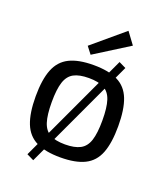

<svg xmlns="http://www.w3.org/2000/svg" viewBox="-146 -828 860 1001"><g transform="rotate(20 284.0 -327.0)"><path d="M405 -560 444 -541 157 75 118 56ZM284 -499Q368 -499 418.5 -474Q469 -449 491 -392.5Q513 -336 513 -243Q513 -150 491 -93.5Q469 -37 418.5 -12Q368 13 284 13Q201 13 150.5 -12Q100 -37 77.5 -93.5Q55 -150 55 -243Q55 -336 77.5 -392.5Q100 -449 150.5 -474Q201 -499 284 -499ZM284 -427Q231 -427 200.5 -410.5Q170 -394 157 -354Q144 -314 144 -243Q144 -172 157 -132Q170 -92 200.5 -75.5Q231 -59 284 -59Q337 -59 368 -75.5Q399 -92 412 -132Q425 -172 425 -243Q425 -314 412 -354Q399 -394 368 -410.5Q337 -427 284 -427ZM393 -729 441 -664 250 -544 220 -583Z"/></g></svg>

Font: Exo 2
Style: Regular
Weight: 400
Designer: Natanael Gama
Foundry: Natanael Gama
Version: Version 2.010